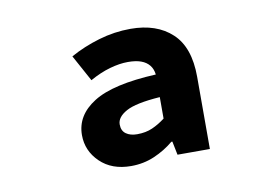

<svg xmlns="http://www.w3.org/2000/svg" viewBox="-49 -786 697 490"><g transform="rotate(-10 300.0 -540.5)"><path d="M255.3 -367.4Q205.4 -367.4 175.2 -396.7Q145 -426 145 -466.8Q145 -518.1 195.2 -549.6Q245.3 -581.2 357.5 -586.6Q355.9 -601 348 -610.8Q340.2 -620.5 326.8 -625.4Q313.4 -630.4 292.6 -630.4Q271 -630.4 245.7 -623.2Q220.4 -616.1 193.2 -600.8L155.9 -669.1Q190.6 -688.5 231.3 -700.5Q272.1 -712.6 313.8 -712.6Q381.5 -712.6 420.9 -675.9Q460.4 -639.3 460.4 -562.6V-375.4H376.5L369.4 -410.6H366.7Q344 -391.6 315.8 -379.5Q287.6 -367.4 255.3 -367.4ZM284.4 -444.7Q306.8 -444.7 324 -452.3Q341.3 -459.9 357.5 -472.4V-528Q294.7 -523.6 269.7 -509.8Q244.6 -496 244.6 -477Q244.6 -460.5 255.7 -452.6Q266.7 -444.7 284.4 -444.7Z"/></g></svg>

Font: Source Code Pro ExtraLight
Style: Regular
Weight: 200
Monospace: yes
Designer: Paul D. Hunt, Teo Tuominen
Foundry: Adobe
Version: Version 1.026;hotconv 1.1.0;makeotfexe 2.6.0